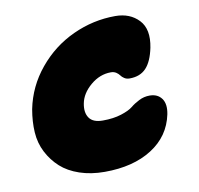

<svg xmlns="http://www.w3.org/2000/svg" viewBox="-61 -558 626 604"><g transform="rotate(-10 252.0 -256.5)"><path d="M227.1 -18.1Q183.1 -18.1 147.2 -30.3Q111.3 -42.5 87.6 -64Q64 -85.4 48.8 -114.7Q33.7 -144 31.5 -178.7Q29.3 -213.4 36.1 -252Q50.3 -322.8 96.7 -378.9Q143.1 -435.1 208.3 -465.1Q273.4 -495.1 344.2 -495.1Q391.1 -495.1 419.2 -465.3Q447.3 -435.5 436 -377.9Q427.2 -335 408 -314.5Q388.7 -293.9 355 -293.9Q345.2 -293.9 338.1 -298.6Q331.1 -303.2 327.4 -308.6Q323.7 -314 316.7 -318.6Q309.6 -323.2 299.8 -323.2Q264.6 -323.2 234.9 -298.1Q205.1 -272.9 199.2 -241.2Q193.8 -212.9 205.8 -195.6Q217.8 -178.2 249 -178.2Q283.2 -178.2 308.3 -186.3Q333.5 -194.3 345.5 -204.1Q357.4 -213.9 373.3 -221.9Q389.2 -230 407.2 -230Q432.6 -230 445.6 -212.2Q458.5 -194.3 452.1 -162.1Q438 -94.2 378.2 -56.2Q318.4 -18.1 227.1 -18.1Z"/></g></svg>

Font: Shantell Sans Irregular
Style: Italic
Weight: 800
Italic angle: -11.31°
Designer: Stephen Nixon, Anya Danilova, Shantell Martin
Foundry: Arrow Type
Version: Version 1.006;[9816181b4]